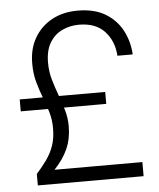

<svg xmlns="http://www.w3.org/2000/svg" viewBox="-52 -757 662 801"><g transform="rotate(-5 279.5 -356.0)"><path d="M74 0V-48Q99 -76 117.5 -102Q136 -128 147 -159Q158 -190 158 -233Q158 -269 148.5 -300.5Q139 -332 127 -363Q115 -394 105 -429.5Q95 -465 95 -509Q95 -570 121.5 -615.5Q148 -661 194.5 -686.5Q241 -712 303 -712Q372 -712 418 -684.5Q464 -657 488.5 -611Q513 -565 516 -510H452Q448 -572 410.5 -612.5Q373 -653 303 -653Q266 -653 233.5 -638Q201 -623 181 -590.5Q161 -558 161 -506Q161 -468 171 -434Q181 -400 193 -367.5Q205 -335 214.5 -302.5Q224 -270 224 -235Q224 -183 205.5 -141Q187 -99 149 -59H517V0ZM30 -314V-364H388V-314Z"/></g></svg>

Font: DM Sans 36pt Light
Style: Regular
Weight: 300
Designer: Colophon Foundry, Jonny Pinhorn
Foundry: Colophon Foundry
Version: Version 4.004;gftools[0.9.30]